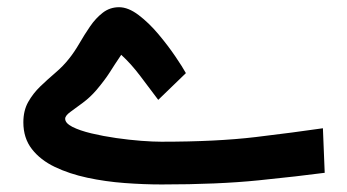

<svg xmlns="http://www.w3.org/2000/svg" viewBox="-20 -502 943 522"><path d="M418.5 -116.7Q569.3 -116.7 675.3 -129.4Q781.2 -142.1 857.9 -153.3L862.8 -32.2Q793 -22.9 682.9 -11.7Q572.8 -0.5 419.4 -0.5Q371.1 -0.5 318.8 -4.4Q266.6 -8.3 217.5 -18.8Q168.5 -29.3 129.2 -48.1Q89.8 -66.9 66.7 -96.7Q43.5 -126.5 43.5 -169.4Q43.5 -201.2 56.6 -224.6Q69.8 -248 89.6 -267.1Q109.4 -286.1 130.6 -304.2Q151.9 -322.3 168 -342.8Q182.1 -360.4 195.8 -384Q209.5 -407.7 224.9 -430.2Q240.2 -452.6 259.5 -467.5Q278.8 -482.4 303.7 -482.4Q328.6 -482.4 356.7 -461.2Q384.8 -439.9 410.6 -409.2Q436.5 -378.4 456.5 -348.9Q476.6 -319.3 485.4 -303.2L410.2 -230.5Q387.7 -260.3 362.1 -294.4Q336.4 -328.6 309.6 -353Q290.5 -324.7 278.1 -304.9Q265.6 -285.2 242.7 -257.8Q225.1 -237.3 205.3 -222.7Q185.5 -208 171.4 -197.8Q157.2 -187.5 157.2 -179.2Q157.2 -167 177 -157Q196.8 -147 228.5 -139.4Q260.3 -131.8 295.9 -126.7Q331.5 -121.6 364.3 -119.1Q397 -116.7 418.5 -116.7Z"/></svg>

Font: Vazirmatn RD FD SemiBold
Style: Regular
Weight: 600
Designer: Saber Rastikerdar
Foundry: Saber Rastikerdar
Version: Version 33.003